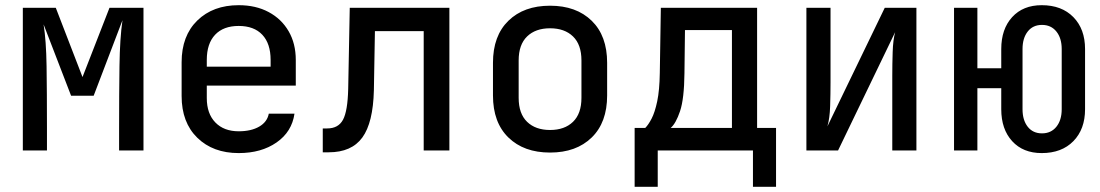

<svg xmlns="http://www.w3.org/2000/svg" viewBox="-20 -580 4240 740"><path d="M68 0V-550H195L298 -283L402 -550H533V0H439V-87Q439 -218 440.5 -325.5Q442 -433 452 -502L341 -211H254L148 -486Q158 -424 159.5 -325Q161 -226 161 -87V0Z M900 10Q801 10 740.5 -49Q680 -108 680 -210V-340Q680 -442 740.5 -501Q801 -560 900 -560Q966 -560 1015.5 -533.5Q1065 -507 1092.5 -459.5Q1120 -412 1120 -349V-250H777V-202Q777 -142 810 -108Q843 -74 900 -74Q948 -74 979 -92Q1010 -110 1016 -142H1115Q1105 -72 1046 -31Q987 10 900 10ZM777 -349V-323H1023V-349Q1023 -412 991 -446Q959 -480 900 -480Q841 -480 809 -446Q777 -412 777 -349Z M1224 7V-85H1241Q1284 -85 1302 -118.5Q1320 -152 1322 -237L1328 -550H1712V0H1613V-460H1425L1421 -232Q1418 -107 1376.5 -50Q1335 7 1247 7Z M2100 8Q1999 8 1939.5 -50Q1880 -108 1880 -212V-338Q1880 -442 1939.5 -500Q1999 -558 2100 -558Q2201 -558 2260.5 -500Q2320 -442 2320 -338V-212Q2320 -108 2260.5 -50Q2201 8 2100 8ZM2100 -79Q2156 -79 2188.5 -110.5Q2221 -142 2221 -203V-347Q2221 -408 2188.5 -439.5Q2156 -471 2100 -471Q2044 -471 2011.5 -439.5Q1979 -408 1979 -347V-203Q1979 -142 2011.5 -110.5Q2044 -79 2100 -79Z M2426 140V-87H2467Q2479 -99 2491.5 -123Q2504 -147 2513 -189.5Q2522 -232 2523 -299L2527 -550H2898V-87H2971V140H2882V0H2515V140ZM2565 -87H2801V-464H2620L2618 -298Q2617 -199 2601 -151.5Q2585 -104 2565 -87Z M3088 0V-550H3181V-262Q3181 -218 3179.5 -171Q3178 -124 3169 -93L3390 -550H3512V0H3419V-289Q3419 -333 3420.5 -379.5Q3422 -426 3430 -456L3210 0Z M3995 10Q3923 10 3881 -36Q3839 -82 3839 -159V-240H3747V0H3657V-550H3747V-317H3839V-391Q3839 -468 3881 -514Q3923 -560 3995 -560Q4072 -560 4117 -514Q4162 -468 4162 -391V-159Q4162 -82 4117 -36Q4072 10 3995 10ZM3996 -66Q4031 -66 4051.5 -91.5Q4072 -117 4072 -159V-391Q4072 -433 4051.5 -458.5Q4031 -484 3996 -484Q3961 -484 3941 -458.5Q3921 -433 3921 -391V-159Q3921 -117 3941 -91.5Q3961 -66 3996 -66Z"/></svg>

Font: JetBrainsMono NFM Medium
Style: Regular
Weight: 500
Monospace: yes
Designer: Philipp Nurullin, Konstantin Bulenkov
Foundry: JetBrains
Version: Version 2.304; ttfautohint (v1.8.4.7-5d5b);Nerd Fonts 3.3.0